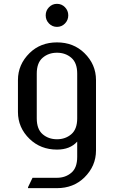

<svg xmlns="http://www.w3.org/2000/svg" viewBox="-20 -767 606 997"><path d="M170.9 -152.3Q170.9 -96.2 201.4 -70.1Q231.9 -43.9 275.9 -43.9Q319.8 -43.9 350.3 -70.1Q380.9 -96.2 380.9 -152.3V-384.8Q380.9 -440.9 350.3 -467Q319.8 -493.2 275.9 -493.2Q231.9 -493.2 201.4 -467Q170.9 -440.9 170.9 -384.8ZM73.2 -185.5V-351.6Q73.2 -432.1 133.8 -491.7Q190.4 -546.9 275.9 -546.9Q361.3 -546.9 418 -491.7Q478.5 -432.6 478.5 -351.6V14.6Q478.5 95.2 418 154.8Q361.3 210 275.9 210H125.5V205.1L148.9 156.2H275.9Q319.8 156.2 350.6 129.9Q380.9 104.5 380.9 47.9V-31.7Q343.8 9.8 275.9 9.8Q191.4 9.8 133.8 -45.4Q73.2 -104 73.2 -185.5ZM234.4 -645Q217.3 -662.6 217.3 -687.3Q217.3 -711.9 234.4 -729.5Q251.5 -747.1 275.9 -747.1Q300.3 -747.1 317.4 -729.5Q334.5 -711.9 334.5 -687.3Q334.5 -662.6 317.4 -645Q300.3 -627.4 275.9 -627.4Q251.5 -627.4 234.4 -645Z"/></svg>

Font: Nova Slim
Style: Book
Weight: 400
Version: Version 2.000